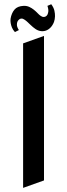

<svg xmlns="http://www.w3.org/2000/svg" viewBox="-20 -894 325 929"><path d="M192.9 -21 91.8 15.1V-684.1L192.9 -720.2ZM71.3 -748.5 52.2 -738.8Q42 -750 37.6 -761.2Q33.2 -772.5 31.7 -782.2Q29.8 -793.5 31.2 -803.7Q35.6 -830.1 49.8 -847.2Q64 -864.3 94.2 -865.7Q109.4 -866.2 121.6 -860.6Q133.8 -855 143.8 -846.9Q153.8 -838.9 161.9 -830.3Q169.9 -821.8 177.2 -816.9Q184.6 -811.5 192.6 -812Q200.7 -812.5 206.3 -818.6Q211.9 -824.7 213.6 -836.4Q215.3 -848.1 209.5 -865.7L228 -873.5Q239.7 -857.9 243.2 -842.5Q246.6 -827.1 246.1 -814.9Q245.6 -800.3 241.2 -787.6Q234.4 -770.5 224.1 -760.3Q213.9 -750 201.7 -745.8Q189.5 -741.7 176.5 -743.7Q163.6 -745.6 151.4 -753.9Q138.7 -762.7 128.4 -772.9Q118.2 -783.2 109.1 -791Q100.1 -798.8 92 -802.5Q84 -806.2 75.2 -801.8Q67.9 -796.9 64.5 -789.6Q61.5 -783.2 61.8 -773.2Q62 -763.2 71.3 -748.5Z"/></svg>

Font: Redressed
Style: Regular
Weight: 400
Designer: Astigmatic (AOETI)
Foundry: Astigmatic (AOETI)
Version: Version 1.000